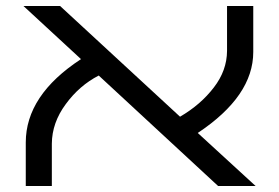

<svg xmlns="http://www.w3.org/2000/svg" viewBox="-20 -620 930 640"><path d="M824.2 -446.8Q824.2 -299.8 639.2 -176.8L832 0H707L309.1 -368.2Q244.6 -335 199.2 -272.9Q153.3 -210.9 152.8 -141.1V0H65.9V-141.1V-145Q65.9 -302.7 250 -422.9L58.1 -600.1H180.2L580.1 -231Q648.9 -271 692.9 -328.6Q736.3 -384.8 736.8 -450.2V-600.1H824.2V-450.2Z"/></svg>

Font: Miedinger*
Style: Book
Weight: 400
Version: Version 001.000